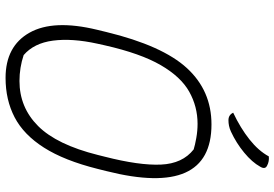

<svg xmlns="http://www.w3.org/2000/svg" viewBox="-168 -798 986 690"><g transform="rotate(90 325.0 -453.0)"><path d="M427 -720Q690 -720 595 -343L587 -311Q557 -191 510.5 -118Q464 -45 401.5 -12.5Q339 20 260 20Q146 20 97.5 -66Q49 -152 87 -309L95 -342Q144 -544 225 -632Q306 -720 427 -720ZM137 -310Q117 -219 126 -150.5Q135 -82 178 -45Q223 -30 271 -30Q366 -30 433 -97Q500 -164 537 -312L543 -336Q575 -461 571.5 -538.5Q568 -616 517 -656Q501 -661 475.5 -665.5Q450 -670 425 -670Q363 -670 309.5 -640Q256 -610 214 -537.5Q172 -465 143 -337ZM542 -926Q560 -928 575 -920Q590 -913 579 -895Q563 -866 528.5 -837.5Q494 -809 453 -790Q442 -785 432 -783Q422 -781 412 -781Q393 -781 385 -798Q440 -824 481 -856.5Q522 -889 542 -926Z"/></g></svg>

Font: Recursive Sn Csl St Lt
Style: Italic
Weight: 300
Italic angle: -15°
Version: Version 1.079;hotconv 1.0.112;makeotfexe 2.5.65598; ttfautoh